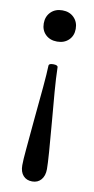

<svg xmlns="http://www.w3.org/2000/svg" viewBox="-82 -461 378 769"><g transform="rotate(10 107.0 -77.0)"><path d="M108 -298Q79 -298 61 -315.5Q43 -333 43 -361Q43 -389 61 -407Q79 -425 108 -425Q137 -425 155 -407Q173 -389 173 -361Q173 -333 155 -315.5Q137 -298 108 -298ZM107 271Q84 271 70.5 256Q57 241 57 214Q57 192 61 149.5Q65 107 72 28Q80 -54 85 -109.5Q90 -165 91 -198Q92 -206 109 -206Q128 -206 128 -197Q129 -154 133.5 -97.5Q138 -41 144 26Q150 95 153.5 143Q157 191 157 212Q157 239 143.5 255Q130 271 107 271Z"/></g></svg>

Font: Junicode Two Beta Condensed Medium
Style: Regular
Weight: 500
Width: 3
Designer: Peter S. Baker
Foundry: Briery Creek Software
Version: Version 1.053; ttfautohint (v1.8.4)